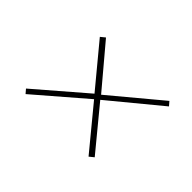

<svg xmlns="http://www.w3.org/2000/svg" viewBox="-69 -609 638 638"><g transform="rotate(45 250.0 -290.0)"><path d="M80 -129 68 -143 241 -292 120 -438 136 -451 259 -305 434 -451 446 -437 269 -291 391 -143 375 -130 253 -278Z"/></g></svg>

Font: DM Sans 36pt Thin
Style: Italic
Weight: 250
Italic angle: -10°
Designer: Colophon Foundry, Jonny Pinhorn
Foundry: Colophon Foundry
Version: Version 4.004;gftools[0.9.30]